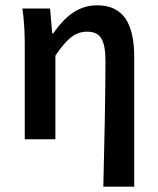

<svg xmlns="http://www.w3.org/2000/svg" viewBox="-20 -523 592 721"><path d="M73 -348V0H188V-314C232 -379 263 -404 307 -404C357 -404 376 -374 376 -293C376 -166 372 21 368 178H484V-308C484 -432 445 -503 345 -503C275 -503 226 -463 180 -398H176L168 -491H64C72 -438 73 -387 73 -348Z"/></svg>

Font: DAIFUKU Sans Semibold
Style: Regular
Weight: 600
Designer: Original font ‘Source Sans 3’ : Paul D. Hunt
Foundry: Daifuku
Version: Version 1.000